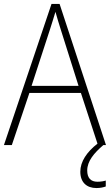

<svg xmlns="http://www.w3.org/2000/svg" viewBox="-20 -735 557 973"><path d="M422 129C422 82 456 41 504 0H517L282 -715H241L0 0H40L129 -264H390L474 -7C420 35 387 84 387 135C387 189 419 218 469 218C489 218 505 214 516 210V180C507 183 491 186 474 186C440 186 422 167 422 129ZM288 -585 378 -300H140L233 -585C242 -614 252 -644 261 -675C270 -642 280 -611 288 -585Z"/></svg>

Font: Noto Sans Lao UI SemCond ExtLt
Style: Regular
Weight: 200
Width: 4
Designer: Monotype Design Team
Foundry: Monotype Imaging Inc.
Version: Version 2.000